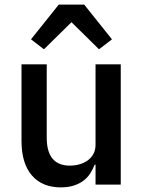

<svg xmlns="http://www.w3.org/2000/svg" viewBox="-20 -798 620 830"><path d="M393 -86H389Q382 -67 370.5 -49Q359 -31 341.5 -17.5Q324 -4 299.5 4Q275 12 243 12Q162 12 117.5 -40Q73 -92 73 -189V-520H182V-203Q182 -82 282 -82Q303 -82 323 -87.5Q343 -93 358.5 -104Q374 -115 383.5 -132Q393 -149 393 -172V-520H502V0H393ZM344 -778 464 -628 408 -585 289 -702 170 -585 114 -628 234 -778Z"/></svg>

Font: IBM Plex Thai Medium
Style: Regular
Weight: 500
Designer: Mike Abbink, Paul van der Laan, Pieter van Rosmalen, Ben Mitchell, Mark Frömberg
Foundry: Bold Monday
Version: Version 1.0